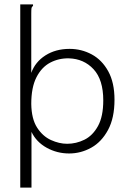

<svg xmlns="http://www.w3.org/2000/svg" viewBox="-20 -685 590 872"><path d="M72 -665H130V-658Q124 -654 123 -647Q122 -640 122 -623V-354Q140 -404 186.5 -433.5Q233 -463 296 -463Q350 -463 396.5 -438Q443 -413 471.5 -361.5Q500 -310 500 -232Q500 -149 470.5 -94.5Q441 -40 394 -14Q347 12 294 12Q239 12 192 -14Q145 -40 123 -86V167H72ZM285 -32Q326 -32 363.5 -50.5Q401 -69 425 -112.5Q449 -156 449 -229Q449 -323 405 -370.5Q361 -418 293 -420Q247 -421 208 -400.5Q169 -380 145.5 -334Q122 -288 122 -213Q123 -145 148.5 -105.5Q174 -66 211.5 -49Q249 -32 285 -32Z"/></svg>

Font: Inconsolata SemiExpanded Light
Style: Regular
Weight: 300
Width: 6
Monospace: yes
Designer: Raph Levien, Cyreal, Brenton Simpson
Foundry: Raph Levien, Cyreal, Google
Version: Version 3.001; ttfautohint (v1.8.2.53-6de2)